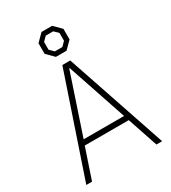

<svg xmlns="http://www.w3.org/2000/svg" viewBox="-222 -1048 1033 1160"><g transform="rotate(-30 294.5 -468.0)"><path d="M267 -700H322L559 0H519L448 -211H141L70 0H30ZM436 -247 296 -662H293L154 -247ZM208 -812V-886L258 -936H332L382 -886V-812L332 -762H258ZM321 -794 349 -822V-876L321 -904H269L241 -876V-822L269 -794Z"/></g></svg>

Font: Chakra Petch ExtraLight
Style: Regular
Weight: 275
Designer: Katatrad Aksorn Co.,Ltd.
Foundry: Cadson Demak Co.,Ltd.
Version: Version 1.000; ttfautohint (v1.6)